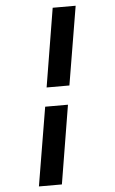

<svg xmlns="http://www.w3.org/2000/svg" viewBox="-63 -865 626 1049"><g transform="rotate(-5 250.0 -340.0)"><path d="M196 -392 267 -823H393L321 -392ZM107 143 179 -288H304L233 143Z"/></g></svg>

Font: Iosevka Curly Slab XBdObl
Style: Regular
Weight: 800
Italic angle: -9°
Monospace: yes
Designer: Belleve Invis
Foundry: Belleve Invis
Version: Version 11.1.0; ttfautohint (v1.8.3)